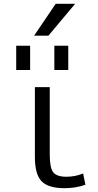

<svg xmlns="http://www.w3.org/2000/svg" viewBox="-20 -977 513 1007"><path d="M241 -520V-167Q241 -96 259.5 -73Q278 -50 328 -50Q374 -50 416 -67L428 -8Q377 10 318 10Q233 10 198 -26.5Q163 -63 163 -153V-520ZM265 -610V-737H338V-610ZM65 -610V-737H138V-610ZM234 -790H159L272 -957H374Z"/></svg>

Font: Mplus 1p
Style: Regular
Weight: 400
Version: Version 1.061